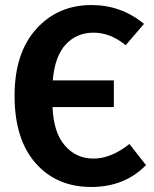

<svg xmlns="http://www.w3.org/2000/svg" viewBox="-20 -728 611 764"><path d="M495 -155 561 -71Q476 16 343 16Q205 16 121.5 -79Q38 -174 38 -347Q38 -517 124 -612.5Q210 -708 344 -708Q462 -708 553 -633L480 -548Q420 -598 352 -598Q285 -598 241.5 -551Q198 -504 190 -408H433V-302H189Q193 -201 238 -149Q283 -97 352 -97Q422 -97 495 -155Z"/></svg>

Font: Fira Sans SemiBold
Style: Regular
Weight: 600
Designer: bBox Type GmbH & Carrois Corporate GbR & Edenspiekermann AG
Foundry: bBox Type GmbH & Carrois Corporate GbR & Edenspiekermann AG
Version: Version 4.301;PS 004.301;hotconv 1.0.88;makeotf.lib2.5.64775